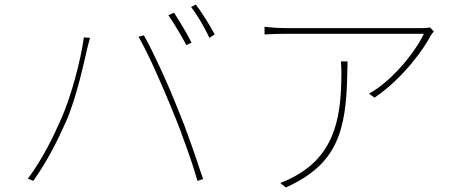

<svg xmlns="http://www.w3.org/2000/svg" viewBox="-20 -813 2040 847"><path d="M927 -661C907 -700 871 -757 844 -793L823 -782C852 -745 881 -694 904 -646L927 -661ZM825 -625C803 -669 770 -722 748 -757L723 -746C748 -709 783 -651 802 -614L825 -625ZM876 -23C871 -38 865 -55 859 -73L856 -82C845 -116 832 -153 818 -192L814 -202C810 -216 805 -229 799 -243L796 -253C782 -288 769 -323 755 -355C754 -358 753 -362 751 -365L747 -376C746 -377 745 -379 745 -381L740 -391C740 -393 739 -394 738 -396L734 -407C704 -477 672 -546 645 -600L641 -608C631 -627 623 -643 615 -657L591 -651C635 -575 690 -448 732 -347C747 -312 762 -272 778 -232L781 -222C810 -146 836 -69 851 -15L876 -23ZM271 -276C320 -388 352 -546 365 -600C370 -620 372 -627 377 -646L350 -648C336 -545 293 -385 250 -289C216 -211 167 -110 103 -25L127 -15C187 -100 233 -190 271 -276Z M1880 -656C1885 -664 1889 -668 1894 -674L1877 -692C1867 -690 1854 -689 1844 -689H1246C1213 -689 1178 -691 1147 -695V-661C1177 -663 1210 -664 1241 -664H1850C1814 -587 1712 -457 1608 -400L1632 -382C1761 -470 1850 -598 1880 -656ZM1513 -535V-536ZM1513 -542H1484C1485 -524 1486 -510 1486 -495V-486C1485 -318 1467 -139 1285 -38C1266 -27 1238 -13 1216 -6L1241 14C1465 -87 1508 -230 1512 -491L1513 -527V-497C1513 -508 1513 -519 1513 -529V-536C1513 -538 1513 -540 1513 -542Z"/></svg>

Font: Glow Sans SC Normal Thin
Style: Regular
Weight: 100
Designer: Ryoko NISHIZUKA (kana, bopomofo & ideographs); Paul D. Hunt (Latin, Greek & Cyrillic); Sandoll Communications, Soo-young
Version: Version 0.93